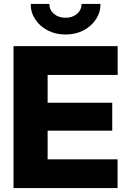

<svg xmlns="http://www.w3.org/2000/svg" viewBox="-20 -964 657 984"><path d="M49.3 0V-727.5H583V-580.1H224.1V-437.5H555.2V-294.4H224.1V-147.5H582.5V0ZM315.9 -787.1Q265.1 -787.1 224.6 -808.1Q184.1 -829.1 160.6 -864.7Q137.2 -900.4 137.2 -943.8H232.9Q232.9 -913.1 256.3 -893.1Q279.8 -873 315.9 -873Q351.6 -873 374.8 -893.1Q397.9 -913.1 397.9 -943.8H495.1Q495.1 -900.4 471.4 -864.7Q447.8 -829.1 407.5 -808.1Q367.2 -787.1 315.9 -787.1Z"/></svg>

Font: Inter 28pt ExtraBold
Style: Regular
Weight: 800
Designer: Rasmus Andersson
Foundry: rsms
Version: Version 4.001;git-66647c0bb